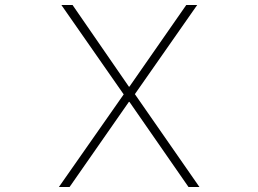

<svg xmlns="http://www.w3.org/2000/svg" viewBox="-20 -753 1040 773"><path d="M260 0H217L478 -373L227 -733H272L499 -404H501L730 -733H774L523 -374L783 0H739L501 -343H499Z"/></svg>

Font: IBM Plex Sans JP ExtraLight
Style: Regular
Weight: 200
Designer: Mike Abbink; Paul van der Laan; Pieter van Rosmalen; Wujin Sim; Yejin Wi; Jinhee Kim; Boomi Park; Yona Kim; Kichan Ma
Foundry: Sandoll Inc.
Version: Version 1.001